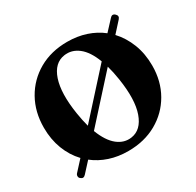

<svg xmlns="http://www.w3.org/2000/svg" viewBox="-109 -572 716 702"><g transform="rotate(-30 248.5 -220.5)"><path d="M43 6.5Q38 3 37.8 -3.5Q37.5 -10 42.5 -15L80.5 -56.5Q51.5 -87 35.8 -128.2Q20 -169.5 20 -219Q20 -285 49.2 -337Q78.5 -389 130.5 -418.8Q182.5 -448.5 250.5 -448.5Q293 -448.5 329.2 -436.5Q365.5 -424.5 394 -402L433 -444Q443 -456 454 -446Q465 -436 455 -425L416 -382Q444.5 -351.5 460.8 -309.8Q477 -268 477 -218Q477 -152.5 447.5 -101Q418 -49.5 365.8 -20Q313.5 9.5 245.5 9.5Q203 9.5 166.8 -2.5Q130.5 -14.5 102 -37L63.5 5Q53.5 16 43 6.5ZM150.5 -204.5Q155.5 -172.5 163 -145L324.5 -323.5Q306 -372.5 278 -394.2Q250 -416 217 -411Q172.5 -404.5 154.2 -350.5Q136 -296.5 150.5 -204.5ZM280 -28Q323.5 -34.5 342.5 -88Q361.5 -141.5 347 -234.5Q342 -267.5 334 -295.5L172.5 -117Q191.5 -67.5 219.5 -45.2Q247.5 -23 280 -28Z"/></g></svg>

Font: Fraunces 144pt S050 SemiBold
Style: Regular
Weight: 600
Version: Version 1.000; ttfautohint (v1.8.3)